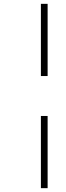

<svg xmlns="http://www.w3.org/2000/svg" viewBox="-20 -750 346 1000"><path d="M193 -730H228V-354H193ZM193 -146H228V230H193Z"/></svg>

Font: Titillium Web ExtraLight
Style: Italic
Weight: 275
Italic angle: -13°
Version: Version 1.002;PS 57.000;hotconv 1.0.70;makeotf.lib2.5.55311